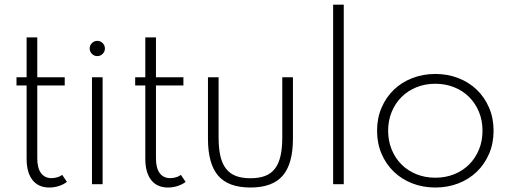

<svg xmlns="http://www.w3.org/2000/svg" viewBox="-20 -802 2223 836"><path d="M194.5 14.5Q147.3 14.5 121.6 -18Q95.9 -50.5 95.9 -110.9V-430H51.8V-465.5H95.9V-639.1H142.3V-465.5H261.8V-430H142.3V-112.3Q142.3 -70.5 158.4 -48.4Q174.5 -26.4 204.5 -26.4Q216.8 -26.4 229.3 -30Q241.8 -33.6 250.9 -40.5L271.4 -10Q258.2 0.5 237.7 7.5Q217.3 14.5 194.5 14.5Z M403.6 -557.7Q390 -557.7 380.2 -567.5Q370.5 -577.3 370.5 -590.9Q370.5 -604.5 380.2 -614.3Q390 -624.1 403.6 -624.1Q417.3 -624.1 427 -614.3Q436.8 -604.5 436.8 -590.9Q436.8 -577.3 427 -567.5Q417.3 -557.7 403.6 -557.7ZM380.5 0V-465.5H426.8V0Z M711.4 14.5Q664.1 14.5 638.4 -18Q612.7 -50.5 612.7 -110.9V-430H568.6V-465.5H612.7V-639.1H659.1V-465.5H778.6V-430H659.1V-112.3Q659.1 -70.5 675.2 -48.4Q691.4 -26.4 721.4 -26.4Q733.6 -26.4 746.1 -30Q758.6 -33.6 767.7 -40.5L788.2 -10Q775 0.5 754.5 7.5Q734.1 14.5 711.4 14.5Z M1070.5 14.5Q974.5 14.5 930 -37Q885.5 -88.6 885.5 -198.2V-465.5H931.8V-204.5Q931.8 -156.8 939.5 -123Q947.3 -89.1 964.1 -67.5Q980.9 -45.9 1007 -35.9Q1033.2 -25.9 1070.5 -25.9Q1107.7 -25.9 1134.1 -35.9Q1160.5 -45.9 1177 -67.5Q1193.6 -89.1 1201.4 -123Q1209.1 -156.8 1209.1 -204.5V-465.5H1255.5V-198.2Q1255.5 -88.6 1210.9 -37Q1166.4 14.5 1070.5 14.5Z M1430.5 0V-781.8H1476.8V0Z M1875.5 14.5Q1821.8 14.5 1775.5 -3.4Q1729.1 -21.4 1695 -54.1Q1660.9 -86.8 1641.4 -132.3Q1621.8 -177.7 1621.8 -232.7Q1621.8 -287.7 1641.4 -333.2Q1660.9 -378.6 1695 -411.4Q1729.1 -444.1 1775.5 -462Q1821.8 -480 1875.5 -480Q1929.1 -480 1975.5 -462Q2021.8 -444.1 2055.9 -411.4Q2090 -378.6 2109.5 -333.2Q2129.1 -287.7 2129.1 -232.7Q2129.1 -177.7 2109.5 -132.3Q2090 -86.8 2055.9 -54.1Q2021.8 -21.4 1975.5 -3.4Q1929.1 14.5 1875.5 14.5ZM1875.5 -28.2Q1920 -28.2 1957.7 -43.4Q1995.5 -58.6 2022.7 -85.9Q2050 -113.2 2065.5 -150.7Q2080.9 -188.2 2080.9 -232.7Q2080.9 -277.3 2065.5 -314.8Q2050 -352.3 2022.7 -379.5Q1995.5 -406.8 1957.7 -422Q1920 -437.3 1875.5 -437.3Q1830.9 -437.3 1793.2 -422Q1755.5 -406.8 1728.2 -379.5Q1700.9 -352.3 1685.5 -314.8Q1670 -277.3 1670 -232.7Q1670 -188.2 1685.5 -150.7Q1700.9 -113.2 1728.2 -85.9Q1755.5 -58.6 1793.2 -43.4Q1830.9 -28.2 1875.5 -28.2Z"/></svg>

Font: Spartan Light
Style: Regular
Weight: 300
Designer: Matt Bailey, Mirko Velimirovic
Foundry: Matt Bailey
Version: Version 1.005